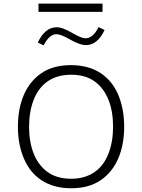

<svg xmlns="http://www.w3.org/2000/svg" viewBox="-20 -1031 782 1057"><path d="M191.9 -1011.2V-965.8H544.4V-1011.2ZM220.2 -781.2C241.2 -822.3 264.6 -842.8 290.5 -842.8C306.6 -842.8 330.6 -833.5 362.3 -815.4C399.9 -793.5 430.2 -782.7 453.1 -782.7C495.6 -782.7 529.8 -810.5 555.7 -865.7L522.9 -881.8C502 -840.8 478 -820.3 451.7 -820.3C435.5 -820.3 416 -828.1 380.4 -848.1C338.9 -872.1 314.5 -880.9 291.5 -880.9C249 -880.9 214.8 -853 188 -796.9ZM371.1 -672.4C305.2 -672.4 251 -657.7 207.5 -627.9C121.1 -568.8 78.6 -462.9 78.6 -333.5C78.6 -268.6 89.4 -210.9 110.8 -160.2C153.3 -58.1 239.7 5.4 371.1 5.4C437 5.4 491.2 -9.3 534.7 -39.1C621.1 -98.1 663.6 -204.1 663.6 -333.5C663.6 -398.4 652.8 -456.1 631.8 -507.3C588.9 -608.9 503.4 -672.4 371.1 -672.4ZM371.1 -619.6C423.8 -619.6 467.3 -607.4 501.5 -582.5C569.8 -532.7 602.5 -443.4 602.5 -333.5C602.5 -278.8 594.2 -230 577.6 -186.5C544.4 -100.1 476.6 -46.9 371.1 -46.9C318.8 -46.9 275.4 -59.6 241.2 -84.5C172.9 -134.3 140.1 -223.6 140.1 -333.5C140.1 -388.2 148.4 -437 165 -480.5C198.2 -566.4 266.1 -619.6 371.1 -619.6Z"/></svg>

Font: Estedad Light
Style: Regular
Weight: 300
Designer: Amin Abedi
Version: Version 7.3